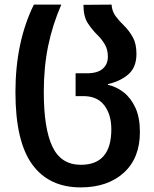

<svg xmlns="http://www.w3.org/2000/svg" viewBox="-20 -563 668 833"><path d="M330 250Q192 250 119.5 150Q47 50 47 -163Q47 -272 67 -367Q87 -462 127 -543H246Q208 -456 189 -364Q170 -272 170 -164Q170 -5 207.5 73.5Q245 152 331 152Q463 152 463 -2Q463 -66 432.5 -106Q402 -146 342 -146H308V-245H356Q403 -245 425.5 -264.5Q448 -284 448 -317Q448 -348 435 -370Q422 -392 405 -409Q381 -432 361.5 -461.5Q342 -491 342 -542L464 -543Q466 -514 481.5 -493Q497 -472 519 -451Q541 -429 556.5 -401Q572 -373 572 -329Q572 -272 538 -241.5Q504 -211 448 -198V-195Q485 -187 516.5 -162.5Q548 -138 567.5 -95.5Q587 -53 587 10Q587 123 517 186.5Q447 250 330 250Z"/></svg>

Font: Noto Sans Georgian SemiCondensed SemiBold
Style: Regular
Weight: 600
Width: 4
Designer: Monotype Design Team, Akaki Razmadze
Foundry: Google LLC
Version: Version 2.005; ttfautohint (v1.8.4.7-5d5b)